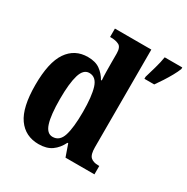

<svg xmlns="http://www.w3.org/2000/svg" viewBox="-173 -910 1042 1069"><g transform="rotate(30 348.0 -375.0)"><path d="M216 10Q130 10 83 -56.5Q36 -123 36 -267Q36 -412 82.5 -480Q129 -548 213 -548Q262 -548 291.5 -526.5Q321 -505 339 -473H344Q342 -497 341.5 -527.5Q341 -558 341 -586V-644Q341 -685 320.5 -695.5Q300 -706 271 -706H263V-760H497V-132Q497 -85 514 -69.5Q531 -54 563 -54H570V0H384L357 -77H352Q332 -36 299.5 -13Q267 10 216 10ZM263 -64Q308 -64 324.5 -116Q341 -168 341 -269Q341 -368 324.5 -421.5Q308 -475 264 -475Q226 -475 210 -421.5Q194 -368 194 -268Q194 -166 210 -115Q226 -64 263 -64ZM545 -613Q554 -643 566 -685Q578 -727 583 -760H696V-750Q688 -729 673 -702Q658 -675 640.5 -648Q623 -621 608 -600H545Z"/></g></svg>

Font: Noto Serif Thai Condensed ExtraBold
Style: Regular
Weight: 800
Width: 3
Designer: Monotype Design Team
Foundry: Monotype Imaging Inc.
Version: Version 2.002; ttfautohint (v1.8.4.7-5d5b)